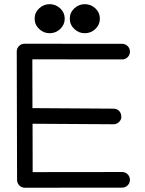

<svg xmlns="http://www.w3.org/2000/svg" viewBox="-20 -880 679 901"><path d="M377.9 -724.1Q349.6 -724.1 328.6 -744.1Q307.6 -764.2 307.6 -792.5Q307.6 -820.8 328.6 -840.6Q349.6 -860.4 377.9 -860.4Q406.7 -860.4 427.7 -840.6Q448.7 -820.8 448.7 -792.5Q448.7 -764.2 427.7 -744.1Q406.7 -724.1 377.9 -724.1ZM212.9 -724.1Q184.6 -724.1 163.6 -744.1Q142.6 -764.2 142.6 -792.5Q142.6 -820.8 163.6 -840.6Q184.6 -860.4 212.9 -860.4Q241.7 -860.4 262.7 -840.6Q283.7 -820.8 283.7 -792.5Q283.7 -764.2 262.7 -744.1Q241.7 -724.1 212.9 -724.1ZM58.6 -638.2Q58.6 -653.3 69.3 -664.1Q80.1 -674.8 95.2 -674.8L552.7 -674.3H553.2Q568.4 -674.3 579.1 -663.6Q589.8 -652.8 589.8 -637.7Q589.8 -622.6 579.1 -611.8Q568.4 -601.1 553.2 -601.1H552.7L131.8 -601.6L132.3 -372.1Q133.8 -372.1 135 -372.3Q136.2 -372.6 137.2 -372.6L512.7 -370.1Q528.3 -370.1 538.8 -359.6Q549.3 -349.1 549.3 -331.1Q549.3 -317.4 538.1 -307.1Q526.9 -296.9 512.7 -296.9H512.2L136.7 -299.3H132.8L133.3 -72.3L552.7 -72.8H553.2Q568.4 -72.8 579.1 -62Q589.8 -51.3 589.8 -36.1Q589.8 -21 579.1 -10.3Q568.4 0.5 553.2 0.5H552.7L96.7 1Q81.5 1 70.8 -9.8Q60.1 -20.5 60.1 -35.6Z"/></svg>

Font: Manjari
Style: Regular
Weight: 400
Designer: Santhosh Thottingal <santhosh.thottingal@gmail.com>
Foundry: SMC
Version: Version 2.000